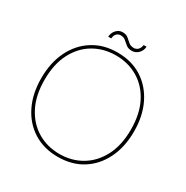

<svg xmlns="http://www.w3.org/2000/svg" viewBox="-189 -988 1116 1155"><g transform="rotate(30 369.0 -410.5)"><path d="M368 12Q272 12 199.5 -33.5Q127 -79 87 -160.5Q47 -242 47 -350Q47 -457 87 -538.5Q127 -620 199.5 -666Q272 -712 368 -712Q467 -712 539 -666Q611 -620 651 -538.5Q691 -457 691 -350Q691 -242 651 -160.5Q611 -79 539 -33.5Q467 12 368 12ZM369 -8Q454 -8 522 -48.5Q590 -89 629.5 -165.5Q669 -242 669 -350Q669 -459 629.5 -535.5Q590 -612 522 -652Q454 -692 369 -692Q284 -692 216 -652Q148 -612 108.5 -535.5Q69 -459 69 -350Q69 -242 108.5 -165.5Q148 -89 216 -48.5Q284 -8 369 -8ZM436 -763Q411 -763 396 -775Q381 -787 367.5 -799Q354 -811 333 -811Q317 -811 305.5 -800Q294 -789 292 -766H271Q273 -795 291 -814Q309 -833 334 -833Q358 -833 372.5 -821Q387 -809 401 -796.5Q415 -784 438 -784Q454 -784 466 -795.5Q478 -807 481 -829H501Q500 -802 481 -782.5Q462 -763 436 -763Z"/></g></svg>

Font: DM Sans 11pt Thin
Style: Regular
Weight: 250
Version: Version 4.004;gftools[0.9.30]